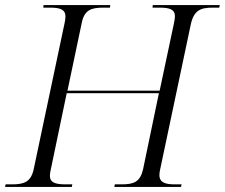

<svg xmlns="http://www.w3.org/2000/svg" viewBox="-34 -734 883 754"><path d="M-14 0H248L250 -10H223C182 -10 162 -18 162 -43C162 -49 163 -59 165 -66L228 -368H590L528 -70C517 -20 492 -10 444 -10H417L415 0H677L679 -10H653C617 -10 592 -16 592 -47C592 -52 593 -62 595 -69L715 -637C727 -694 754 -704 801 -704H827L829 -714H566L565 -704H593C632 -704 653 -697 653 -670C653 -663 651 -651 649 -642L593 -378H231L287 -644C297 -694 323 -704 371 -704H398L399 -714H137L136 -704H163C203 -704 223 -696 223 -670C223 -664 222 -653 220 -645L98 -68C87 -20 61 -10 14 -10H-12Z"/></svg>

Font: Noto Serif Display Light
Style: Italic
Weight: 300
Italic angle: -12°
Designer: Monotype Design Team
Foundry: Monotype Imaging Inc.
Version: Version 2.009